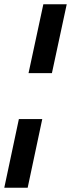

<svg xmlns="http://www.w3.org/2000/svg" viewBox="-63 -755 331 895"><path d="M70 -414 139 -735H248L179 -414ZM-43 120 25 -200H134L66 120Z"/></svg>

Font: Kanit
Style: Italic
Weight: 400
Italic angle: -12°
Designer: Katatrad Team
Foundry: CadsonDemak
Version: Version 2.000; ttfautohint (v1.8.3)